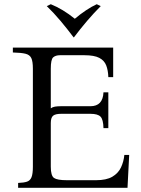

<svg xmlns="http://www.w3.org/2000/svg" viewBox="-20 -891 668 911"><path d="M66 0V-23Q93 -24 108 -29Q123 -34 129.5 -50Q136 -66 136 -100V-565Q136 -600 128.5 -615.5Q121 -631 101 -636Q81 -641 41 -642V-665H517V-525H494Q493 -557 484 -580.5Q475 -604 451 -616.5Q427 -629 380 -629H265Q244 -629 232.5 -619Q221 -609 221 -565V-377Q229 -383 240.5 -385Q252 -387 268 -387H409Q468 -387 471 -453H494V-283H471Q470 -324 457 -337.5Q444 -351 409 -351H270Q243 -351 232 -342Q221 -333 221 -307V-100Q221 -57 236.5 -46.5Q252 -36 297 -36H436Q485 -36 513 -52.5Q541 -69 554 -96.5Q567 -124 570 -156H593L585 0ZM439 -871 458 -862Q425 -829 393 -791.5Q361 -754 331 -714H329Q299 -754 267.5 -791.5Q236 -829 202 -862L221 -871Q278 -848 335 -802Q361 -824 388 -842Q415 -860 439 -871Z"/></svg>

Font: Bona Nova SC
Style: Regular
Weight: 400
Designer: Mateusz Machalski
Foundry: Capitalics
Version: Version 4.001; ttfautohint (v1.8.4.7-5d5b)